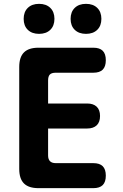

<svg xmlns="http://www.w3.org/2000/svg" viewBox="-20 -978 640 998"><path d="M230 -440H433Q465 -440 482.5 -423.5Q500 -407 500 -375Q500 -343 482.5 -326.5Q465 -310 433 -310H230V-170Q230 -150 240 -140Q250 -130 270 -130H465Q498 -130 514 -114Q530 -98 530 -65Q530 -32 514 -16Q498 0 465 0H180Q129 0 104.5 -24.5Q80 -49 80 -100V-630Q80 -681 104.5 -705.5Q129 -730 180 -730H465Q498 -730 514 -714Q530 -698 530 -665Q530 -632 514 -616Q498 -600 465 -600H270Q248 -600 239 -590.5Q230 -581 230 -560ZM427 -802Q390 -802 368.5 -823Q347 -844 347 -880Q347 -916 368.5 -937Q390 -958 427 -958Q464 -958 485.5 -937Q507 -916 507 -880Q507 -844 485.5 -823Q464 -802 427 -802ZM183 -802Q146 -802 124.5 -823Q103 -844 103 -880Q103 -916 124.5 -937Q146 -958 183 -958Q220 -958 241.5 -937Q263 -916 263 -880Q263 -844 241.5 -823Q220 -802 183 -802Z"/></svg>

Font: Maple Mono NL ExtraBold
Style: Regular
Weight: 800
Monospace: yes
Designer: subframe7536
Version: Version 7.000